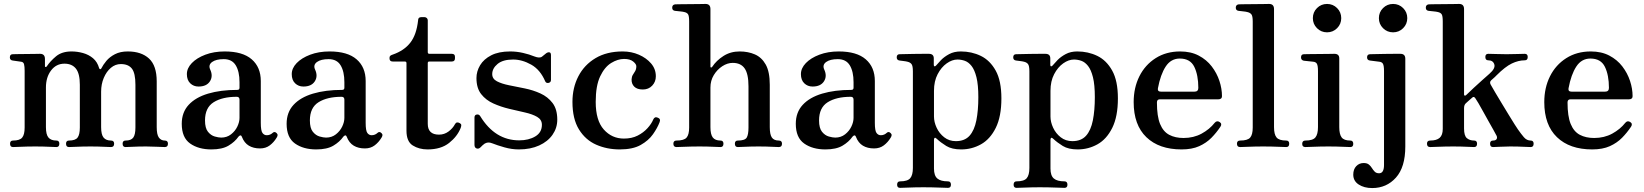

<svg xmlns="http://www.w3.org/2000/svg" viewBox="-20 -746 8342 974"><path d="M46 0Q31 0 31 -17Q31 -33 46 -33Q80 -33 92.5 -48Q105 -63 105 -99V-387Q105 -408 102 -420Q99 -432 86 -433Q79 -434 65 -436Q51 -438 44 -439Q30 -441 30 -455Q30 -471 45 -471Q48 -471 67.5 -471.5Q87 -472 111.5 -472Q136 -472 156.5 -472.5Q177 -473 183 -473Q208 -473 208 -447V-410Q208 -407 211 -406Q214 -405 217 -409Q235 -436 264.5 -460.5Q294 -485 343 -485Q372 -485 401 -477Q430 -469 452 -450.5Q474 -432 483 -400Q485 -395 488.5 -395Q492 -395 494 -399Q503 -417 519.5 -437Q536 -457 563 -471Q590 -485 628 -485Q697 -485 736 -449Q775 -413 775 -333V-101Q775 -63 786 -48Q797 -33 816 -33Q832 -33 832 -17Q832 0 816 0Q805 0 776 -1.5Q747 -3 721 -3Q704 -3 682.5 -2.5Q661 -2 643 -1Q625 0 617 0Q602 0 602 -17Q602 -33 617 -33Q645 -33 656 -48Q667 -63 667 -99V-316Q667 -375 649 -398Q631 -421 593 -421Q565 -421 542.5 -402Q520 -383 506.5 -351Q493 -319 493 -281V-101Q493 -63 505.5 -48Q518 -33 543 -33Q559 -33 559 -17Q559 0 543 0Q536 0 517.5 -1Q499 -2 478 -2.5Q457 -3 439 -3Q422 -3 399 -2.5Q376 -2 357 -1Q338 0 330 0Q315 0 315 -17Q315 -33 330 -33Q362 -33 373.5 -48Q385 -63 385 -99V-316Q385 -373 365 -398Q345 -423 307 -423Q265 -423 239 -388.5Q213 -354 213 -302V-101Q213 -63 226 -48Q239 -33 266 -33Q281 -33 281 -17Q281 0 266 0Q259 0 240 -1Q221 -2 199 -2.5Q177 -3 159 -3Q142 -3 118 -2.5Q94 -2 74 -1Q54 0 46 0Z M1052 12Q987 12 944.5 -18Q902 -48 902 -118Q902 -176 937 -214Q972 -252 1035.5 -271Q1099 -290 1184 -290Q1195 -290 1195 -301V-329Q1195 -383 1176 -414.5Q1157 -446 1115 -446Q1076 -446 1056 -431.5Q1036 -417 1046 -394Q1062 -360 1045 -333.5Q1028 -307 987 -307Q962 -307 945 -323.5Q928 -340 928 -370Q928 -400 953 -426Q978 -452 1021.5 -468.5Q1065 -485 1120 -485Q1211 -485 1257 -445Q1303 -405 1303 -335V-123Q1303 -83 1311.5 -71.5Q1320 -60 1333 -60Q1343 -60 1350.5 -63.5Q1358 -67 1362 -71Q1373 -82 1384 -70Q1389 -65 1388 -59Q1387 -53 1383 -47Q1369 -24 1348.5 -8.5Q1328 7 1299 7Q1266 7 1242.5 -7Q1219 -21 1207 -52Q1204 -60 1199 -59Q1194 -58 1190 -53Q1171 -26 1139 -7Q1107 12 1052 12ZM1102 -48Q1131 -48 1152 -64.5Q1173 -81 1184 -104Q1195 -127 1195 -148V-240Q1195 -255 1181 -255Q1108 -255 1064 -227.5Q1020 -200 1020 -135Q1020 -96 1035 -77.5Q1050 -59 1069.5 -53.5Q1089 -48 1102 -48Z M1584 12Q1519 12 1476.5 -18Q1434 -48 1434 -118Q1434 -176 1469 -214Q1504 -252 1567.5 -271Q1631 -290 1716 -290Q1727 -290 1727 -301V-329Q1727 -383 1708 -414.5Q1689 -446 1647 -446Q1608 -446 1588 -431.5Q1568 -417 1578 -394Q1594 -360 1577 -333.5Q1560 -307 1519 -307Q1494 -307 1477 -323.5Q1460 -340 1460 -370Q1460 -400 1485 -426Q1510 -452 1553.5 -468.5Q1597 -485 1652 -485Q1743 -485 1789 -445Q1835 -405 1835 -335V-123Q1835 -83 1843.5 -71.5Q1852 -60 1865 -60Q1875 -60 1882.5 -63.5Q1890 -67 1894 -71Q1905 -82 1916 -70Q1921 -65 1920 -59Q1919 -53 1915 -47Q1901 -24 1880.5 -8.5Q1860 7 1831 7Q1798 7 1774.5 -7Q1751 -21 1739 -52Q1736 -60 1731 -59Q1726 -58 1722 -53Q1703 -26 1671 -7Q1639 12 1584 12ZM1634 -48Q1663 -48 1684 -64.5Q1705 -81 1716 -104Q1727 -127 1727 -148V-240Q1727 -255 1713 -255Q1640 -255 1596 -227.5Q1552 -200 1552 -135Q1552 -96 1567 -77.5Q1582 -59 1601.5 -53.5Q1621 -48 1634 -48Z M2149 12Q2106 12 2074 -8Q2042 -28 2042 -83V-426Q2042 -434 2033 -434H1972Q1956 -434 1956 -450V-453Q1956 -460 1960.5 -463.5Q1965 -467 1972 -469Q2030 -489 2061.5 -529.5Q2093 -570 2101 -643Q2101 -659 2117 -659H2134Q2140 -659 2145 -654.5Q2150 -650 2150 -643V-482Q2150 -473 2158 -473H2272Q2288 -473 2288 -458V-450Q2288 -434 2272 -434H2158Q2150 -434 2150 -426V-118Q2150 -63 2207 -63Q2234 -63 2255.5 -79Q2277 -95 2288 -116Q2296 -131 2313 -121Q2320 -117 2320 -111Q2320 -105 2317 -97Q2300 -54 2258.5 -21Q2217 12 2149 12Z M2612 12Q2576 12 2539 1.5Q2502 -9 2477 -19Q2465 -24 2455.5 -23Q2446 -22 2438 -17Q2432 -13 2427.5 -8.5Q2423 -4 2418 1Q2408 11 2397.5 7Q2387 3 2387 -11V-150Q2387 -163 2398.5 -165Q2410 -167 2416 -157Q2491 -34 2614 -34Q2662 -34 2695.5 -54Q2729 -74 2729 -113Q2729 -139 2705 -153Q2681 -167 2643 -175.5Q2605 -184 2563 -194Q2521 -204 2483 -221Q2445 -238 2421 -268.5Q2397 -299 2397 -350Q2397 -384 2415.5 -415Q2434 -446 2472 -465.5Q2510 -485 2568 -485Q2601 -485 2633.5 -477.5Q2666 -470 2690 -460Q2718 -449 2730 -459Q2735 -463 2740.5 -467.5Q2746 -472 2751 -476Q2760 -482 2767.5 -480.5Q2775 -479 2775 -466V-341Q2775 -328 2763 -325.5Q2751 -323 2746 -333Q2721 -392 2675 -418Q2629 -444 2583 -444Q2531 -444 2504 -421.5Q2477 -399 2477 -370Q2477 -346 2501 -333.5Q2525 -321 2562.5 -313.5Q2600 -306 2642 -297.5Q2684 -289 2721.5 -272Q2759 -255 2783 -223.5Q2807 -192 2807 -139Q2807 -97 2783 -62.5Q2759 -28 2715 -8Q2671 12 2612 12Z M3124 12Q3059 12 3004.5 -12Q2950 -36 2917 -89.5Q2884 -143 2884 -229Q2884 -301 2914 -359Q2944 -417 3001 -451Q3058 -485 3139 -485Q3183 -485 3221 -468.5Q3259 -452 3283 -424Q3307 -396 3307 -359Q3307 -331 3288.5 -311.5Q3270 -292 3241 -292Q3212 -292 3197.5 -306.5Q3183 -321 3184 -344Q3185 -358 3190.5 -366.5Q3196 -375 3202 -385Q3208 -395 3208 -410Q3208 -421 3192 -434Q3176 -447 3146 -447Q3114 -447 3080.5 -426.5Q3047 -406 3024.5 -358.5Q3002 -311 3002 -229Q3002 -135 3043 -89Q3084 -43 3145 -43Q3185 -43 3214.5 -58Q3244 -73 3264.5 -95.5Q3285 -118 3294 -140Q3301 -156 3317 -149Q3333 -143 3326 -126Q3315 -97 3292.5 -65Q3270 -33 3230 -10.5Q3190 12 3124 12Z M3412 0Q3396 0 3396 -17Q3396 -33 3412 -33Q3450 -33 3463 -48Q3476 -63 3476 -99V-637Q3476 -665 3470.5 -673.5Q3465 -682 3451 -685Q3444 -687 3427.5 -688.5Q3411 -690 3404 -691Q3390 -693 3390 -707Q3390 -722 3405 -724Q3408 -724 3430 -724.5Q3452 -725 3479.5 -725Q3507 -725 3530 -725.5Q3553 -726 3559 -726Q3584 -726 3584 -700V-408Q3584 -404 3587 -403.5Q3590 -403 3593 -407Q3614 -439 3650 -462Q3686 -485 3732 -485Q3775 -485 3809.5 -470Q3844 -455 3864.5 -418.5Q3885 -382 3885 -316V-101Q3885 -64 3895.5 -48.5Q3906 -33 3931 -33Q3947 -33 3947 -17Q3947 0 3931 0Q3924 0 3906 -1Q3888 -2 3867 -2.5Q3846 -3 3828 -3Q3811 -3 3789 -2.5Q3767 -2 3749 -1Q3731 0 3723 0Q3708 0 3708 -17Q3708 -33 3723 -33Q3759 -33 3768 -48Q3777 -63 3777 -99V-308Q3777 -371 3757.5 -399Q3738 -427 3697 -427Q3670 -427 3644 -410Q3618 -393 3601 -365Q3584 -337 3584 -302V-101Q3584 -64 3596 -48.5Q3608 -33 3635 -33Q3650 -33 3650 -17Q3650 0 3635 0Q3628 0 3609 -1Q3590 -2 3568.5 -2.5Q3547 -3 3529 -3Q3512 -3 3487 -2.5Q3462 -2 3440.5 -1Q3419 0 3412 0Z M4167 12Q4102 12 4059.5 -18Q4017 -48 4017 -118Q4017 -176 4052 -214Q4087 -252 4150.5 -271Q4214 -290 4299 -290Q4310 -290 4310 -301V-329Q4310 -383 4291 -414.5Q4272 -446 4230 -446Q4191 -446 4171 -431.5Q4151 -417 4161 -394Q4177 -360 4160 -333.5Q4143 -307 4102 -307Q4077 -307 4060 -323.5Q4043 -340 4043 -370Q4043 -400 4068 -426Q4093 -452 4136.5 -468.5Q4180 -485 4235 -485Q4326 -485 4372 -445Q4418 -405 4418 -335V-123Q4418 -83 4426.5 -71.5Q4435 -60 4448 -60Q4458 -60 4465.5 -63.5Q4473 -67 4477 -71Q4488 -82 4499 -70Q4504 -65 4503 -59Q4502 -53 4498 -47Q4484 -24 4463.5 -8.5Q4443 7 4414 7Q4381 7 4357.5 -7Q4334 -21 4322 -52Q4319 -60 4314 -59Q4309 -58 4305 -53Q4286 -26 4254 -7Q4222 12 4167 12ZM4217 -48Q4246 -48 4267 -64.5Q4288 -81 4299 -104Q4310 -127 4310 -148V-240Q4310 -255 4296 -255Q4223 -255 4179 -227.5Q4135 -200 4135 -135Q4135 -96 4150 -77.5Q4165 -59 4184.5 -53.5Q4204 -48 4217 -48Z M4546 207Q4531 207 4531 191Q4531 174 4546 174Q4584 174 4597.5 158Q4611 142 4611 106V-384Q4611 -412 4604 -421Q4597 -430 4583 -433Q4576 -435 4562.5 -436.5Q4549 -438 4543 -439Q4529 -441 4529 -455Q4529 -471 4544 -471Q4547 -471 4568 -471.5Q4589 -472 4615.5 -472.5Q4642 -473 4664 -473Q4686 -473 4692 -473Q4717 -473 4717 -450V-417Q4717 -410 4721 -409.5Q4725 -409 4729 -414Q4738 -425 4754 -441.5Q4770 -458 4795 -471.5Q4820 -485 4854 -485Q4909 -485 4955.5 -462.5Q5002 -440 5031 -388Q5060 -336 5060 -247Q5060 -155 5031.5 -97.5Q5003 -40 4956.5 -14Q4910 12 4856 12Q4809 12 4780.5 -5.5Q4752 -23 4732 -42Q4725 -49 4721.5 -46.5Q4718 -44 4718 -37V109Q4718 145 4735 159.5Q4752 174 4789 174Q4804 174 4804 191Q4804 207 4789 207Q4782 207 4758.5 206Q4735 205 4708.5 204.5Q4682 204 4664 204Q4647 204 4622 204.5Q4597 205 4575.5 206Q4554 207 4546 207ZM4829 -30Q4874 -30 4898.5 -57.5Q4923 -85 4933 -135.5Q4943 -186 4943 -253Q4943 -316 4933.5 -354Q4924 -392 4908.5 -411.5Q4893 -431 4874.5 -437.5Q4856 -444 4837 -444Q4810 -444 4782.5 -424.5Q4755 -405 4736.5 -369.5Q4718 -334 4718 -285V-155Q4718 -127 4731.5 -98Q4745 -69 4770 -49.5Q4795 -30 4829 -30Z M5137 207Q5122 207 5122 191Q5122 174 5137 174Q5175 174 5188.5 158Q5202 142 5202 106V-384Q5202 -412 5195 -421Q5188 -430 5174 -433Q5167 -435 5153.5 -436.5Q5140 -438 5134 -439Q5120 -441 5120 -455Q5120 -471 5135 -471Q5138 -471 5159 -471.5Q5180 -472 5206.5 -472.5Q5233 -473 5255 -473Q5277 -473 5283 -473Q5308 -473 5308 -450V-417Q5308 -410 5312 -409.5Q5316 -409 5320 -414Q5329 -425 5345 -441.5Q5361 -458 5386 -471.5Q5411 -485 5445 -485Q5500 -485 5546.5 -462.5Q5593 -440 5622 -388Q5651 -336 5651 -247Q5651 -155 5622.5 -97.5Q5594 -40 5547.5 -14Q5501 12 5447 12Q5400 12 5371.5 -5.5Q5343 -23 5323 -42Q5316 -49 5312.5 -46.5Q5309 -44 5309 -37V109Q5309 145 5326 159.5Q5343 174 5380 174Q5395 174 5395 191Q5395 207 5380 207Q5373 207 5349.5 206Q5326 205 5299.5 204.5Q5273 204 5255 204Q5238 204 5213 204.5Q5188 205 5166.5 206Q5145 207 5137 207ZM5420 -30Q5465 -30 5489.5 -57.5Q5514 -85 5524 -135.5Q5534 -186 5534 -253Q5534 -316 5524.5 -354Q5515 -392 5499.5 -411.5Q5484 -431 5465.5 -437.5Q5447 -444 5428 -444Q5401 -444 5373.5 -424.5Q5346 -405 5327.5 -369.5Q5309 -334 5309 -285V-155Q5309 -127 5322.5 -98Q5336 -69 5361 -49.5Q5386 -30 5420 -30Z M5974 12Q5860 12 5795.5 -50Q5731 -112 5731 -228Q5731 -301 5760 -359Q5789 -417 5842.5 -451Q5896 -485 5967 -485Q6021 -485 6061 -464Q6101 -443 6127 -409Q6153 -375 6166 -335.5Q6179 -296 6179 -258Q6179 -242 6159 -242H5863Q5849 -242 5849 -226Q5849 -156 5865 -117Q5881 -78 5911.5 -62Q5942 -46 5984 -46Q6035 -46 6075.5 -68Q6116 -90 6142 -123Q6153 -136 6167 -127Q6181 -118 6171 -103Q6151 -73 6125.5 -47Q6100 -21 6063.5 -4.5Q6027 12 5974 12ZM5870 -281H6039Q6059 -281 6059 -300Q6059 -365 6038.5 -407Q6018 -449 5965 -449Q5920 -449 5893.5 -408.5Q5867 -368 5854 -298Q5851 -281 5870 -281Z M6271 0Q6255 0 6255 -17Q6255 -33 6271 -33Q6309 -33 6322 -48Q6335 -63 6335 -99V-637Q6335 -665 6328 -673.5Q6321 -682 6307 -685Q6300 -687 6285 -688.5Q6270 -690 6263 -691Q6249 -693 6249 -707Q6249 -722 6264 -724Q6267 -724 6289 -724.5Q6311 -725 6338.5 -725Q6366 -725 6389 -725.5Q6412 -726 6418 -726Q6443 -726 6443 -700V-101Q6443 -64 6456 -48.5Q6469 -33 6505 -33Q6520 -33 6520 -17Q6520 0 6505 0Q6498 0 6476.5 -1Q6455 -2 6430.5 -2.5Q6406 -3 6388 -3Q6371 -3 6346 -2.5Q6321 -2 6299.5 -1Q6278 0 6271 0Z M6602 0Q6586 0 6586 -16Q6586 -33 6602 -33Q6640 -33 6653 -49Q6666 -65 6666 -101V-385Q6666 -413 6660.5 -422.5Q6655 -432 6641 -433Q6634 -434 6617.5 -435.5Q6601 -437 6594 -438Q6580 -441 6580 -455Q6580 -471 6595 -471Q6598 -471 6620 -471.5Q6642 -472 6669.5 -472Q6697 -472 6720 -472.5Q6743 -473 6749 -473Q6774 -473 6774 -450V-101Q6774 -65 6786 -49Q6798 -33 6830 -33Q6845 -33 6845 -16Q6845 0 6830 0Q6823 0 6803 -1Q6783 -2 6760 -2.5Q6737 -3 6719 -3Q6702 -3 6677 -2.5Q6652 -2 6630.5 -1Q6609 0 6602 0ZM6712 -582Q6682 -582 6661 -603Q6640 -624 6640 -654Q6640 -684 6661 -705Q6682 -726 6712 -726Q6742 -726 6763 -705Q6784 -684 6784 -654Q6784 -624 6763 -603Q6742 -582 6712 -582Z M6941 208Q6900 208 6872.5 190Q6845 172 6845 140Q6845 113 6860 97Q6875 81 6898 81Q6915 81 6924.5 89Q6934 97 6940 107Q6946 117 6954 125Q6962 133 6976 133Q7001 133 7001 91V-385Q7001 -413 6995.5 -422.5Q6990 -432 6976 -433Q6969 -434 6952.5 -436Q6936 -438 6929 -439Q6915 -441 6915 -455Q6915 -471 6931 -471Q6934 -471 6955.5 -471.5Q6977 -472 7004.5 -472.5Q7032 -473 7055 -473Q7078 -473 7084 -473Q7109 -473 7109 -448V-3Q7109 102 7061.5 155Q7014 208 6941 208ZM7047 -582Q7017 -582 6996 -603Q6975 -624 6975 -654Q6975 -684 6996 -705Q7017 -726 7047 -726Q7077 -726 7098 -705Q7119 -684 7119 -654Q7119 -624 7098 -603Q7077 -582 7047 -582Z M7235 0Q7219 0 7219 -17Q7219 -33 7235 -33Q7268 -33 7283.5 -47Q7299 -61 7299 -92V-637Q7299 -665 7293.5 -673.5Q7288 -682 7274 -685Q7267 -687 7250.5 -688.5Q7234 -690 7227 -691Q7213 -693 7213 -707Q7213 -722 7228 -724Q7231 -724 7253 -724.5Q7275 -725 7302.5 -725Q7330 -725 7353 -725.5Q7376 -726 7382 -726Q7407 -726 7407 -700V-266Q7407 -262 7410.5 -261Q7414 -260 7418 -264Q7435 -281 7457 -301Q7479 -321 7500.5 -340.5Q7522 -360 7536 -372Q7567 -399 7560.5 -419.5Q7554 -440 7530 -440Q7515 -440 7515 -457Q7515 -473 7530 -473Q7541 -473 7569 -472Q7597 -471 7623 -471Q7649 -471 7676.5 -472Q7704 -473 7715 -473Q7730 -473 7730 -457Q7730 -440 7715 -440Q7683 -440 7649.5 -424Q7616 -408 7572 -364Q7568 -360 7563 -355Q7558 -350 7545 -339Q7535 -330 7542 -317Q7550 -303 7564.5 -278Q7579 -253 7597.5 -223Q7616 -193 7633 -164.5Q7650 -136 7663 -116Q7676 -96 7680 -90Q7696 -67 7710.5 -50Q7725 -33 7745 -33Q7760 -33 7760 -17Q7760 0 7745 0Q7738 0 7719.5 -1Q7701 -2 7680 -2.5Q7659 -3 7641 -3Q7615 -3 7590 -1.5Q7565 0 7554 0Q7539 0 7539 -17Q7539 -33 7554 -33Q7569 -33 7573 -42Q7577 -51 7569 -63Q7566 -69 7556 -87Q7546 -105 7532 -129.5Q7518 -154 7504.5 -179Q7491 -204 7480 -222.5Q7469 -241 7464 -248Q7457 -258 7450 -252Q7440 -244 7431.5 -236Q7423 -228 7416 -222Q7407 -214 7407 -197V-94Q7407 -57 7421.5 -45Q7436 -33 7458 -33Q7473 -33 7473 -17Q7473 0 7458 0Q7451 0 7432 -1Q7413 -2 7391.5 -2.5Q7370 -3 7352 -3Q7335 -3 7310 -2.5Q7285 -2 7263.5 -1Q7242 0 7235 0Z M8057 12Q7943 12 7878.5 -50Q7814 -112 7814 -228Q7814 -301 7843 -359Q7872 -417 7925.5 -451Q7979 -485 8050 -485Q8104 -485 8144 -464Q8184 -443 8210 -409Q8236 -375 8249 -335.5Q8262 -296 8262 -258Q8262 -242 8242 -242H7946Q7932 -242 7932 -226Q7932 -156 7948 -117Q7964 -78 7994.5 -62Q8025 -46 8067 -46Q8118 -46 8158.5 -68Q8199 -90 8225 -123Q8236 -136 8250 -127Q8264 -118 8254 -103Q8234 -73 8208.5 -47Q8183 -21 8146.5 -4.5Q8110 12 8057 12ZM7953 -281H8122Q8142 -281 8142 -300Q8142 -365 8121.5 -407Q8101 -449 8048 -449Q8003 -449 7976.5 -408.5Q7950 -368 7937 -298Q7934 -281 7953 -281Z"/></svg>

Font: Zen Old Mincho Black
Style: Regular
Weight: 900
Designer: Yoshimichi Ohira
Foundry: Positype
Version: Version 1.001